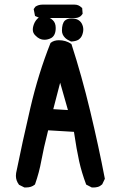

<svg xmlns="http://www.w3.org/2000/svg" viewBox="-20 -825 540 843"><path d="M49.8 -52.7Q49.8 -59.6 50.8 -65.4Q78.1 -200.2 113.3 -351.1Q148.4 -502 201.2 -634.8L202.1 -636.7Q216.8 -648.4 238.3 -648.4Q268.6 -648.4 292 -632.8L293.9 -630.9Q338.9 -492.2 376 -337.4Q413.1 -182.6 440.4 -40L428.7 -15.6Q418.9 -6.8 409.7 -4.4Q400.4 -2 394.5 -2Q388.7 -2 382.8 -2L358.4 -14.6Q338.9 -66.4 327.6 -116.7Q316.4 -167 304.7 -246.1L191.4 -252.9Q170.9 -171.9 161.6 -120.1Q152.3 -68.4 133.8 -15.6L131.8 -13.7Q117.2 -2 95.7 -2Q92.8 -2 86.9 -2L63.5 -13.7Q49.8 -32.2 49.8 -52.7ZM213.9 -345.7 278.3 -341.8 244.1 -461.9ZM252 -690.4Q252 -721.7 264.6 -734.4Q275.4 -744.1 293.9 -744.1Q326.2 -744.1 338.9 -721.7Q345.7 -709 345.7 -695.3Q345.7 -688.5 343.8 -680.7Q339.8 -664.1 331.1 -656.2L324.2 -650.4Q312.5 -643.6 292 -642.6Q274.4 -650.4 265.6 -659.2Q252 -672.9 252 -690.4ZM132.8 -727.5Q137.7 -736.3 144.5 -743.2Q153.3 -752 168.9 -752Q197.3 -752 211.9 -736.3Q224.6 -724.6 224.6 -702.1Q224.6 -669.9 205.1 -658.2Q190.4 -650.4 174.8 -650.4Q153.3 -650.4 135.7 -668.9Q124 -679.7 124 -694.8Q124 -710 132.8 -727.5ZM166 -804.7H307.6Q325.2 -804.7 337.9 -792L340.8 -790L342.8 -764.6Q336.9 -755.9 332.5 -752.9Q328.1 -750 325.2 -749Q318.4 -746.1 313 -746.1Q307.6 -746.1 304.7 -746.1H154.3L133.8 -754.9L127.9 -785.2L135.7 -795.9Q149.4 -804.7 166 -804.7Z"/></svg>

Font: JasonHandwriting2
Style: SemiBold
Weight: 600
Version: Version 1.04.7